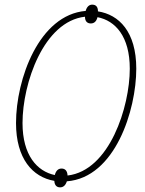

<svg xmlns="http://www.w3.org/2000/svg" viewBox="-20 -771 623 827"><path d="M239 36C251 36 262 29 268 10C476 -6 567 -297 567 -475C567 -635 492 -708 402 -722C402 -743 392 -751 377 -751C364 -751 354 -742 349 -724C148 -707 49 -430 49 -241C49 -88 120 -8 214 8C215 28 225 36 239 36ZM216 -17C140 -33 77 -102 77 -241C77 -412 168 -679 346 -699C346 -678 357 -670 371 -670C384 -670 395 -677 400 -697C477 -682 539 -614 539 -475C539 -311 452 -36 271 -15C270 -36 260 -45 245 -45C231 -45 221 -36 216 -17Z"/></svg>

Font: Noto Serif Condensed Thin
Style: Italic
Weight: 100
Width: 3
Italic angle: -12°
Designer: Monotype Design Team
Foundry: Monotype Imaging Inc.
Version: Version 2.013